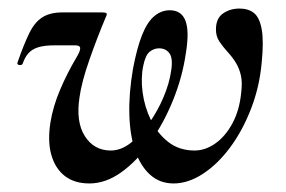

<svg xmlns="http://www.w3.org/2000/svg" viewBox="-20 -416 668 449"><path d="M189 13Q154 13 131.5 -4.5Q109 -22 100 -54Q91 -86 98 -130Q104 -167 120.5 -206Q137 -245 159 -282Q168 -297 167.5 -303.5Q167 -310 156 -310H108Q84 -310 69.5 -305.5Q55 -301 46.5 -291.5Q38 -282 33 -267Q31 -263 25 -264Q19 -265 21 -270Q36 -313 48.5 -338.5Q61 -364 79 -375.5Q97 -387 126 -387H219Q227 -387 229 -385Q231 -383 227 -375Q208 -330 189.5 -277.5Q171 -225 166 -189Q157 -131 178.5 -97.5Q200 -64 239 -64Q263 -64 286 -82Q309 -100 329 -128.5Q349 -157 362.5 -189Q376 -221 380 -249Q385 -279 376.5 -291Q368 -303 352 -303Q340 -303 330 -295Q320 -287 315 -262Q309 -234 313.5 -200Q318 -166 333 -135Q348 -104 373.5 -84Q399 -64 435 -64Q460 -64 483.5 -80.5Q507 -97 523.5 -127.5Q540 -158 544 -199Q547 -223 543.5 -239Q540 -255 532 -268.5Q524 -282 511 -296Q501 -307 493 -319Q485 -331 485 -347Q485 -373 501.5 -384.5Q518 -396 540 -396Q561 -396 574 -385.5Q587 -375 592 -347.5Q597 -320 592 -270Q587 -213 567 -161.5Q547 -110 518 -71Q489 -32 454.5 -9.5Q420 13 386 13Q354 13 331.5 -7Q309 -27 296.5 -62.5Q284 -98 282.5 -147.5Q281 -197 291 -255Q300 -303 312 -333.5Q324 -364 340.5 -378Q357 -392 377 -392Q404 -392 413.5 -368Q423 -344 415 -294Q407 -237 385 -182.5Q363 -128 331.5 -83.5Q300 -39 263.5 -13Q227 13 189 13Z"/></svg>

Font: Cormorant Light
Style: Italic
Weight: 300
Italic angle: -10°
Designer: Christian Thalmann (Catharsis Fonts)
Foundry: Catharsis Fonts
Version: Version 4.000